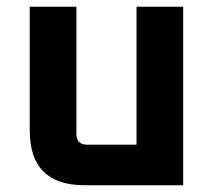

<svg xmlns="http://www.w3.org/2000/svg" viewBox="-20 -548 634 568"><path d="M68 -162.1V-528H206V-152.1Q206 -120 238.1 -120H383.9V-528H521.9V0H230.1Q68 0 68 -162.1Z"/></svg>

Font: Oxanium ExtraLight
Style: Regular
Weight: 200
Designer: Severin Meyer
Version: Version 2.000